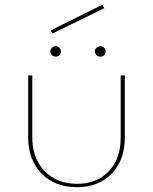

<svg xmlns="http://www.w3.org/2000/svg" viewBox="-20 -772 635 797"><path d="M198 -633 191 -646 404 -752 413 -738ZM189 -559Q189 -567 195.5 -573.5Q202 -580 211 -580Q220 -580 226.5 -573.5Q233 -567 233 -559Q233 -549 226.5 -543Q220 -537 211 -537Q202 -537 195.5 -543Q189 -549 189 -559ZM396 -537Q387 -537 380.5 -543Q374 -549 374 -559Q374 -567 380.5 -573.5Q387 -580 396 -580Q406 -580 412 -574Q418 -568 418 -559Q418 -537 396 -537ZM299 5Q208 5 152.5 -51.5Q97 -108 97 -201V-459H114V-202Q114 -115 165 -62Q216 -9 300 -9Q382 -9 431.5 -61Q481 -113 481 -200V-459H498V-201Q498 -107 443.5 -51Q389 5 299 5Z"/></svg>

Font: EauTestSC Thin
Style: Regular
Weight: 250
Designer: Christian Thalmann (Catharsis Fonts)
Version: Version 0.001;PS 000.001;hotconv 1.0.88;makeotf.lib2.5.64775